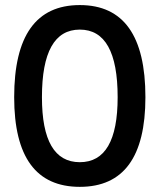

<svg xmlns="http://www.w3.org/2000/svg" viewBox="-20 -723 626 753"><path d="M293 9.8Q35.6 9.8 35.6 -341.8Q35.6 -703.1 293 -703.1Q550.3 -703.1 550.3 -341.8Q550.3 9.8 293 9.8ZM293 -86.9Q441.4 -86.9 441.4 -341.8Q441.4 -606.9 293 -606.9Q144.5 -606.9 144.5 -341.8Q144.5 -86.9 293 -86.9Z"/></svg>

Font: Caskaydia Cove Medium
Style: Regular
Weight: 500
Monospace: yes
Designer: Aaron Bell
Foundry: Saja Typeworks
Version: Version 4.300; ttfautohint (v1.8.3)